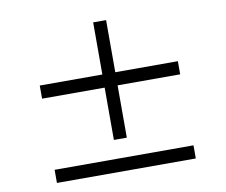

<svg xmlns="http://www.w3.org/2000/svg" viewBox="-84 -908 1168 994"><g transform="rotate(-10 500.0 -411.0)"><path d="M863 -461V-530H534V-804H466V-530H137V-461H466V-186H534V-461ZM867 -87H137V-18H867Z"/></g></svg>

Font: Source Han Sans JP
Style: Regular
Weight: 400
Designer: Ryoko NISHIZUKA 西塚涼子 (kana, bopomofo & ideographs); Paul D. Hunt (Latin, Greek & Cyrillic); Sandoll Communications 산돌커뮤니
Foundry: Adobe
Version: Version 2.004;hotconv 1.0.118;makeotfexe 2.5.65603